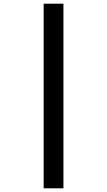

<svg xmlns="http://www.w3.org/2000/svg" viewBox="-20 -852 580 1038"><path d="M216 -832H323V166H216Z"/></svg>

Font: Noto Sans Gurmukhi
Style: Regular
Weight: 400
Designer: Jelle Bosma - Monotype Design Team
Foundry: Monotype Imaging Inc.
Version: Version 2.003